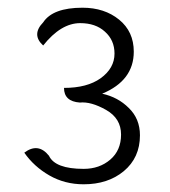

<svg xmlns="http://www.w3.org/2000/svg" viewBox="-20 -912 442 498"><path d="M197 -434Q148 -434 108 -457Q68 -480 43 -516Q79 -543 107 -508Q123 -474 197 -474Q238 -474 266 -498Q294 -522 294 -563Q294 -605 255 -627Q216 -649 187 -646Q146 -649 146 -684Q206 -684 241 -709Q277 -735 277 -773Q277 -808 252 -830Q228 -852 188 -852Q138 -852 92 -794Q61 -822 92 -854Q117 -892 194 -892Q251 -892 289 -861Q327 -830 327 -778Q327 -703 245 -669Q286 -660 314 -632Q343 -604 343 -561Q343 -503 301 -468Q260 -434 197 -434Z"/></svg>

Font: Swei Half Moon CJK SC
Style: Light
Weight: 300
Version: Version 2.071